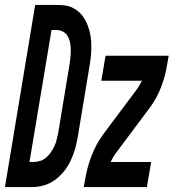

<svg xmlns="http://www.w3.org/2000/svg" viewBox="-63 -755 701 775"><path d="M-43 0 79 -735H169Q186 -735 202 -732.5Q218 -730 232.5 -722.5Q247 -715 258.5 -704Q270 -693 278 -679.5Q286 -666 291.5 -651Q297 -636 300.5 -620Q304 -604 305 -587.5Q306 -571 305.5 -554Q305 -537 303 -520Q301 -503 298 -486L251 -203Q247 -179 240.5 -155.5Q234 -132 223 -108.5Q212 -85 196.5 -65Q181 -45 160 -29.5Q139 -14 115 -7Q91 0 67 0ZM56 -101H72Q85 -101 99 -105.5Q113 -110 123.5 -119Q134 -128 142.5 -140.5Q151 -153 157 -166Q163 -179 166 -192.5Q169 -206 172 -219L219 -503Q221 -517 222 -531Q223 -545 222.5 -559Q222 -573 219 -586.5Q216 -600 209 -611Q202 -622 190 -628Q178 -634 164 -634H145ZM275 0 281 -33Q289 -80 306.5 -126Q324 -172 353 -212L486 -390Q493 -399 499 -409Q505 -419 510 -429H346L363 -530H618L612 -497Q605 -450 587.5 -404Q570 -358 540 -318L407 -140Q400 -131 394 -121Q388 -111 384 -101H547L530 0Z"/></svg>

Font: Iosevka Curly Extended
Style: Bold Italic
Weight: 700
Width: 7
Italic angle: -9°
Monospace: yes
Designer: Belleve Invis
Foundry: Belleve Invis
Version: Version 11.1.0; ttfautohint (v1.8.3)